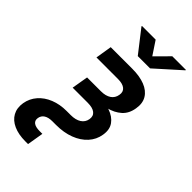

<svg xmlns="http://www.w3.org/2000/svg" viewBox="-310 -848 1134 1134"><g transform="rotate(45 257.5 -280.5)"><path d="M151.4 204.1Q93.8 204.1 53 185.8Q12.2 167.5 -6.3 133.8Q-24.9 100.1 -17.6 54.2Q-9.8 8.8 19.8 -24.9Q49.3 -58.6 95 -76.9Q140.6 -95.2 196.8 -95.2H230.5Q271.5 -95.2 296.4 -111.3Q321.3 -127.4 326.2 -156.7Q331.1 -186 311.5 -201.9Q292 -217.8 250.5 -217.8H124.5L142.1 -320.8H257.3Q296.9 -320.8 320.8 -336.9Q344.7 -353 349.6 -382.8Q355 -412.1 335.9 -427.7Q316.9 -443.4 277.3 -443.4H97.7L114.3 -545.9H294.4Q356.4 -545.9 399.9 -528.8Q443.4 -511.7 463.6 -478.3Q483.9 -444.8 475.6 -396.5Q467.8 -346.2 435.1 -317.1Q402.3 -288.1 353.5 -276.1Q304.7 -264.2 247.6 -264.2H132.3L137.2 -292.5H260.3Q319.8 -292.5 365.2 -276.9Q410.6 -261.2 433.3 -229.2Q456.1 -197.3 447.8 -148.4Q440.4 -101.6 408.4 -66.4Q376.5 -31.2 325.9 -12Q275.4 7.3 210.4 7.3H180.2Q147.9 7.3 128.9 19.3Q109.9 31.2 106 54.2Q102.1 77.1 118.2 89.4Q134.3 101.6 168.5 101.6H190.9L173.8 204.1ZM270.5 -765.1 326.2 -681.2 409.7 -765.1H523.9L522.9 -761.2L367.2 -621.6H264.6L155.8 -761.2L156.7 -765.1Z"/></g></svg>

Font: Inter SemiBold
Style: Italic
Weight: 600
Italic angle: -9.3988°
Designer: Rasmus Andersson
Foundry: rsms
Version: Version 4.001;git-66647c0bb